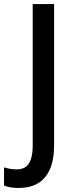

<svg xmlns="http://www.w3.org/2000/svg" viewBox="-84 -734 365 951"><path d="M9 197Q-14 197 -32 194Q-50 191 -64 185V95Q-51 99 -35 102Q-19 105 -2 105Q23 105 40.5 94.5Q58 84 68 57.5Q78 31 78 -15V-714H184V-17Q184 59 162.5 106Q141 153 102 175Q63 197 9 197Z"/></svg>

Font: Noto Sans Display SemiCondensed Medium
Style: Regular
Weight: 500
Width: 4
Designer: Monotype Design Team
Foundry: Monotype Imaging Inc.
Version: Version 2.003